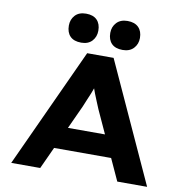

<svg xmlns="http://www.w3.org/2000/svg" viewBox="-97 -1017 1074 1109"><g transform="rotate(10 440.5 -462.0)"><path d="M42 0 364 -700H519L839 0H664L484 -393Q475 -415 466 -436.5Q457 -458 449 -478.5Q441 -499 434 -520Q427 -541 421 -561L457 -562Q450 -540 443 -519Q436 -498 427.5 -477Q419 -456 410 -435.5Q401 -415 392 -392L212 0ZM192 -128 247 -256H631L665 -128ZM562 -754Q519 -754 497 -776.5Q475 -799 475 -839Q475 -875 498 -899.5Q521 -924 562 -924Q604 -924 626.5 -901.5Q649 -879 649 -839Q649 -803 626 -778.5Q603 -754 562 -754ZM319 -754Q276 -754 254 -776.5Q232 -799 232 -839Q232 -875 254.5 -899.5Q277 -924 319 -924Q361 -924 383 -901.5Q405 -879 405 -839Q405 -803 382.5 -778.5Q360 -754 319 -754Z"/></g></svg>

Font: Lexend Mega
Style: Bold
Weight: 700
Version: Version 1.007